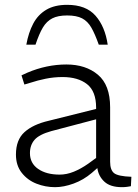

<svg xmlns="http://www.w3.org/2000/svg" viewBox="-20 -768 571 795"><path d="M208 7Q168 7 131 -7.5Q94 -22 70 -52.5Q46 -83 46 -128Q46 -189 81.5 -221Q117 -253 182 -268L378 -317V-322Q378 -390 340.5 -419.5Q303 -449 239 -449Q203 -449 169 -442Q135 -435 108 -426L81 -418L69 -456L93 -467Q133 -484 173.5 -492.5Q214 -501 255 -501Q335 -501 385.5 -458.5Q436 -416 436 -324V-98Q436 -64 452.5 -51Q469 -38 524 -36L522 3Q517 4 507 5.5Q497 7 485 7Q437 7 412.5 -15.5Q388 -38 383 -72L360 -52Q326 -23 285 -8Q244 7 208 7ZM227 -45Q256 -45 285.5 -57Q315 -69 345 -90L378 -114V-274L192 -225Q142 -211 123 -189Q104 -167 104 -134Q104 -92 138 -68.5Q172 -45 227 -45ZM258 -748Q336 -748 375.5 -703Q415 -658 426 -583H389Q373 -628 358 -654Q343 -680 320 -692Q297 -704 258 -704Q220 -704 196.5 -692Q173 -680 157.5 -654Q142 -628 127 -583H89Q98 -633 117.5 -670Q137 -707 171.5 -727.5Q206 -748 258 -748Z"/></svg>

Font: REM ExtraLight
Style: Regular
Weight: 250
Designer: Octavio Pardo
Foundry: Ashler Design
Version: Version 1.005;gftools[0.9.28]